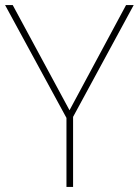

<svg xmlns="http://www.w3.org/2000/svg" viewBox="-20 -734 545 754"><path d="M253 -301 30 -714H0L241 -271V0H267V-275L505 -714H475Z"/></svg>

Font: Noto Sans Georgian Thin
Style: Regular
Weight: 100
Designer: Monotype Design Team, Akaki Razmadze
Foundry: Google LLC
Version: Version 2.005